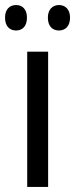

<svg xmlns="http://www.w3.org/2000/svg" viewBox="-37 -742 298 762"><path d="M-17 -672C-17 -637 2 -621 27 -621C51 -621 70 -637 70 -672C70 -706 51 -722 27 -722C2 -722 -17 -706 -17 -672ZM153 -672C153 -637 172 -621 197 -621C221 -621 241 -637 241 -672C241 -706 221 -722 197 -722C173 -722 153 -706 153 -672ZM154 0V-537H71V0Z"/></svg>

Font: Noto Sans Ethiopic Condensed
Style: Regular
Weight: 400
Width: 3
Designer: Monotype Design Team
Foundry: Monotype Imaging Inc.
Version: Version 2.102